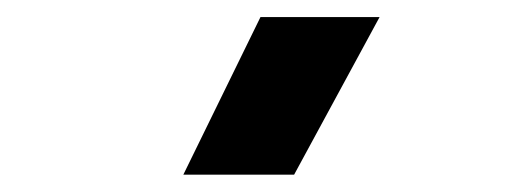

<svg xmlns="http://www.w3.org/2000/svg" viewBox="-20 -815 626 226"><path d="M195.8 -609.4 286.6 -794.9H426.8L326.2 -609.4Z"/></svg>

Font: Cascadia Mono
Style: Bold
Weight: 700
Monospace: yes
Designer: Aaron Bell
Foundry: Saja Typeworks
Version: Version 2404.023; ttfautohint (v1.8.4)